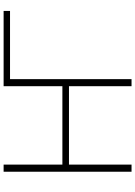

<svg xmlns="http://www.w3.org/2000/svg" viewBox="138 -889 751 1067"><g transform="rotate(-90 513.5 -355.5)"><path d="M986.3 -710.9V-675.3H606L581.5 -710.9ZM579.1 -384.3V-347.7H118.7V-384.3ZM132.3 -710.9V0H92.8V-710.9ZM607.4 -710.9V0H567.9V-710.9Z"/></g></svg>

Font: Roboto ExtraLight
Style: Regular
Weight: 250
Designer: Christian Robertson
Foundry: Google
Version: Version 3.009; 2024